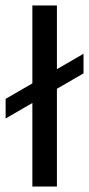

<svg xmlns="http://www.w3.org/2000/svg" viewBox="-22 -680 324 700"><path d="M-1.5 -248V-319.5L282.5 -484V-412.5ZM96 0V-660H185.5V0Z"/></svg>

Font: Anek Latin Expanded
Style: Regular
Weight: 400
Width: 7
Designer: Yesha Goshar
Foundry: Ek Type
Version: Version 1.003